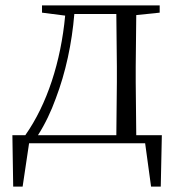

<svg xmlns="http://www.w3.org/2000/svg" viewBox="-20 -532 660 713"><path d="M136 -485 222 -474C206 -303 155 -145 74 -30H26L29 161H64L88 0H519L541 161H577L581 -30H486L484 -227V-285L486 -476L573 -485V-512H136ZM412 -30H121C148 -72 170 -119 187 -166C224 -263 247 -371 256 -480H412L414 -285V-227Z"/></svg>

Font: Noto Serif HK Light
Style: Regular
Weight: 300
Designer: Ryoko NISHIZUKA 西塚涼子 (kana & ideographs); Frank Grießhammer (Latin, Greek & Cyrillic); Wenlong ZHANG 张文龙 (bopomofo); San
Foundry: Adobe
Version: Version 2.001;hotconv 1.1.0;makeotfexe 2.6.0